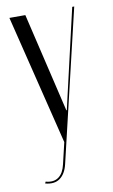

<svg xmlns="http://www.w3.org/2000/svg" viewBox="-79 -538 445 756"><g transform="rotate(-10 143.5 -160.0)"><path d="M14.2 -495 142.1 24 121.9 109.8Q118.1 126.5 111.2 138.9Q104.2 151.2 94.3 158.4Q84.4 165.6 71.6 167.3Q58.8 169 42.5 164.6L39.9 171.6Q76 181 98.7 164.3Q121.4 147.6 130.2 110.5L273.4 -495H265.4L180.6 -127.9L173.9 -97.9H171.9L164.8 -127.5L77.9 -495Z"/></g></svg>

Font: Moniqa Black
Style: Regular
Weight: 900
Designer: Rajesh Rajput
Foundry: Rajesh Rajput
Version: Version 1.000